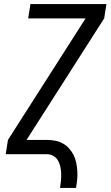

<svg xmlns="http://www.w3.org/2000/svg" viewBox="-20 -755 541 940"><path d="M274 165Q277 147 278.5 129.5Q280 112 279.5 95Q279 78 275.5 61.5Q272 45 264 31Q256 17 241.5 8.5Q227 0 210 0H8L19 -70L399 -665H118L129 -735H501L490 -665L110 -70H210Q231 -70 251 -66Q271 -62 288 -52.5Q305 -43 318 -28.5Q331 -14 340 3.5Q349 21 353 41Q357 61 358.5 81.5Q360 102 358 123Q356 144 352 165Z"/></svg>

Font: Iosevka SS04
Style: Italic
Weight: 400
Italic angle: -9°
Monospace: yes
Designer: Belleve Invis
Foundry: Belleve Invis
Version: Version 19.0.0; ttfautohint (v1.8.4)